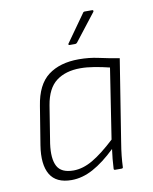

<svg xmlns="http://www.w3.org/2000/svg" viewBox="-80 -751 654 822"><g transform="rotate(-10 246.5 -339.5)"><path d="M165 11Q98 11 72 -33Q46 -77 59 -159L86 -325Q100 -416 151 -454.5Q202 -493 284 -493Q329 -493 369.5 -484Q410 -475 458 -467L402 -115Q396 -79 393.5 -54Q391 -29 390 -5Q390 0 383 0H356Q350 0 350 -5Q351 -26 353 -47.5Q355 -69 358 -90Q306 -40 259 -14.5Q212 11 165 11ZM180 -28Q221 -28 264 -53Q307 -78 363 -130L410 -435Q378 -443 345 -448.5Q312 -454 284 -454Q220 -454 179.5 -423.5Q139 -393 127 -321L101 -159Q92 -94 109.5 -61Q127 -28 180 -28ZM256 -560Q253 -560 252 -562.5Q251 -565 253 -567L336 -684Q339 -690 345 -690H378Q381 -690 382 -687.5Q383 -685 381 -682L290 -565Q286 -560 280 -560Z"/></g></svg>

Font: Sofia Sans Semi Condensed ExtraLight
Style: Italic
Weight: 250
Italic angle: -9°
Version: Version 4.100